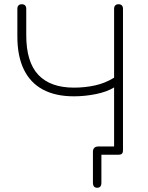

<svg xmlns="http://www.w3.org/2000/svg" viewBox="-20 -731 697 907"><path d="M439 156Q429 156 424 150Q419 144 419 134V-14Q419 -26 425.5 -32.5Q432 -39 444 -39H538L519 -20V-318Q485 -297 433 -286.5Q381 -276 329 -276Q242 -276 182.5 -308Q123 -340 92.5 -403Q62 -466 62 -559V-689Q62 -700 67.5 -705.5Q73 -711 83 -711Q93 -711 98.5 -705.5Q104 -700 104 -689V-565Q104 -438 161 -377.5Q218 -317 329 -317Q381 -317 429 -327.5Q477 -338 519 -364V-689Q519 -700 524.5 -705.5Q530 -711 540 -711Q550 -711 555.5 -705.5Q561 -700 561 -689V-22Q561 -9 555.5 -4.5Q550 0 540 0H459V134Q459 144 454 150Q449 156 439 156Z"/></svg>

Font: Nunito ExtraLight
Style: Regular
Weight: 200
Designer: Vernon Adams
Foundry: Vernon Adams
Version: Version 3.602;April 4, 2023;FontCreator 14.0.0.2856 64-bit